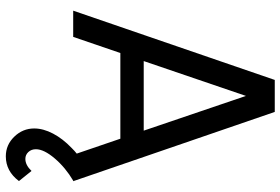

<svg xmlns="http://www.w3.org/2000/svg" viewBox="-178 -582 1001 686"><g transform="rotate(90 323.0 -239.5)"><path d="M539.1 240.7Q498 240.7 468.8 210.4Q439.5 180.2 439.5 139.2Q439.5 106.9 457.8 72Q476.1 37.1 509.3 5.4Q520 -5.4 529.3 -12.7L476.1 -168.5H169.9L112.3 0H18.6L266.1 -720.2H380.4L627.9 0H626Q579.6 27.3 546.6 65.9Q513.7 104.5 513.7 133.3Q513.7 149.4 523.7 160.2Q533.7 170.9 548.3 170.9Q570.3 170.9 591.3 148.9L627.4 193.8Q592.3 240.7 539.1 240.7ZM198.7 -252H447.3L323.2 -617.2Z"/></g></svg>

Font: Vela Sans Med
Style: Regular
Weight: 500
Designer: Principal design: Mikhail Sharanda - project Manrope.
Design modification: Ravid Balaliev
Foundry: Mikhail Sharanda
Version: Version 1.001